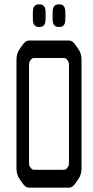

<svg xmlns="http://www.w3.org/2000/svg" viewBox="-20 -862 427 882"><path d="M112.3 -675.8H297.9Q312.5 -675.8 326.2 -656.2L339.8 -636.7Q354.5 -616.2 354.5 -587.9V-87.9Q354.5 -59.6 339.8 -39.1L326.2 -19.5Q312.5 0 297.9 0H112.3Q97.7 0 84 -19.5L70.3 -39.1Q55.7 -59.6 55.7 -87.9V-587.9Q55.7 -616.2 70.3 -636.7L84 -656.2Q97.7 -675.8 112.3 -675.8ZM296.9 -122.1V-555.7Q296.9 -570.3 295.9 -574.7Q294.9 -579.1 289.6 -585.9Q284.2 -592.8 281.2 -594.2Q278.3 -595.7 267.6 -595.7H142.6Q131.8 -595.7 128.9 -594.2Q126 -592.8 120.6 -585.9Q115.2 -579.1 114.3 -574.7Q113.3 -570.3 113.3 -555.7V-122.1Q113.3 -107.4 114.3 -103Q115.2 -98.6 120.6 -91.8Q126 -85 128.9 -83.5Q131.8 -82 142.6 -82H267.6Q278.3 -82 281.2 -83.5Q284.2 -85 289.6 -91.8Q294.9 -98.6 295.9 -103Q296.9 -107.4 296.9 -122.1ZM280.3 -801.8Q280.3 -801.8 280.3 -778.3Q280.3 -757.8 275.4 -750L273.4 -747.1L269.5 -743.2Q264.6 -738.3 252.9 -738.3H249Q237.3 -738.3 232.4 -743.2L228.5 -747.1L226.6 -750Q221.7 -757.8 221.7 -778.3Q221.7 -778.3 221.7 -801.8Q221.7 -822.3 226.6 -830.1L228.5 -833L232.4 -836.9Q237.3 -841.8 249 -841.8H252.9Q264.6 -841.8 269.5 -836.9L273.4 -833L275.4 -830.1Q280.3 -822.3 280.3 -801.8ZM189.5 -801.8V-778.3Q189.5 -757.8 184.6 -750L182.6 -747.1L178.7 -743.2Q173.8 -738.3 162.1 -738.3H158.2Q146.5 -738.3 141.6 -743.2L137.7 -747.1L135.7 -750Q130.9 -757.8 130.9 -778.3V-801.8Q130.9 -822.3 135.7 -830.1L137.7 -833L141.6 -836.9Q146.5 -841.8 158.2 -841.8H162.1Q173.8 -841.8 178.7 -836.9L182.6 -833L184.6 -830.1Q189.5 -822.3 189.5 -801.8Z"/></svg>

Font: Vancouver Drive
Style: Regular
Weight: 400
Designer: Valery Zaveryaev
Foundry: Cyreal (www.cyreal.org)
Version: Version 1.06